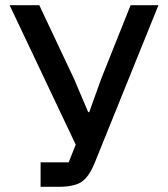

<svg xmlns="http://www.w3.org/2000/svg" viewBox="-20 -718 647 738"><path d="M136 0V-94H244L271 -162L17 -698H131L265 -414L319 -287H323L369 -415L482 -698H589L344 -92Q322 -38 293.5 -19Q265 0 206 0Z"/></svg>

Font: Anuphan Medium
Style: Regular
Weight: 500
Designer: Mike Abbink, Paul van der Laan, Pieter van Rosmalen, Mint Tantisuwanna
Foundry: Bold Monday; Cadson Demak
Version: Version 3.002;hotconv 1.0.109;makeotfexe 2.5.65596